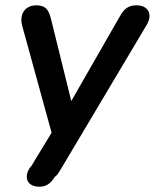

<svg xmlns="http://www.w3.org/2000/svg" viewBox="-20 -516 582 722"><path d="M124 186C153 187 169 176 187 148C194 144 199 136 202 131L210 118L532 -423C555 -462 538 -496 493 -496C464 -496 447 -484 431 -455L248 -136L172 -444C163 -482 149 -496 117 -496C74 -496 51 -463 64 -417L174 -17L109 90L102 102C99 107 96 111 92 115C69 151 82 184 124 186Z"/></svg>

Font: SN Pro Semibold
Style: Italic
Weight: 600
Italic angle: -9°
Designer: Tobias Whetton
Foundry: Supernotes
Version: Version 1.001;Glyphs 3.2 (3249)